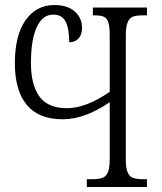

<svg xmlns="http://www.w3.org/2000/svg" viewBox="-20 -743 642 763"><path d="M325 -31H349Q374 -31 388 -36.5Q402 -42 409 -59.5Q416 -77 416 -111V-337Q317 -269 229 -269Q134 -269 86.5 -326Q39 -383 39 -492Q39 -602 81.5 -662.5Q124 -723 196 -723Q248 -723 277 -697.5Q306 -672 306 -632Q306 -606 292.5 -590.5Q279 -575 255 -575Q255 -630 240.5 -657.5Q226 -685 192 -685Q149 -685 126 -635Q103 -585 103 -493Q103 -405 137 -359Q171 -313 246 -313Q321 -313 416 -378V-602Q416 -637 410.5 -654Q405 -671 392.5 -676.5Q380 -682 355 -682H349V-713H564V-682H547Q521 -682 507.5 -676.5Q494 -671 487 -653.5Q480 -636 480 -602V-108Q480 -75 487 -58.5Q494 -42 508 -36.5Q522 -31 547 -31H564V0H325Z"/></svg>

Font: Noto Serif NarrowLight
Style: Regular
Weight: 300
Width: 4
Designer: Monotype Design Team
Foundry: Monotype Imaging Inc.
Version: Version 1.001